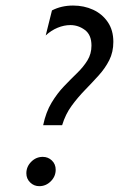

<svg xmlns="http://www.w3.org/2000/svg" viewBox="-20 -653 423 682"><path d="M133.3 -208.3Q143.1 -254.9 163.2 -288.2Q183.3 -321.5 207.3 -346.5Q231.2 -371.5 253.8 -393.4Q276.4 -415.3 290.6 -438.5Q304.9 -461.8 304.9 -491Q304.9 -529.2 281.6 -546.5Q258.3 -563.9 229.9 -563.9Q207.6 -563.9 184.7 -554.5Q161.8 -545.1 142.4 -527.1L164.6 -616Q197.9 -633.3 239.6 -633.3Q278.5 -633.3 310.8 -618.4Q343.1 -603.5 362.8 -574.7Q382.6 -545.8 382.6 -504.2Q382.6 -468.1 368.1 -439.2Q353.5 -410.4 330.2 -384.7Q306.9 -359 281.6 -333Q256.2 -306.9 234.4 -277.1Q212.5 -247.2 200.7 -208.3ZM119.4 8.3Q100.7 8.3 87.2 -4.9Q73.6 -18.1 73.6 -37.5Q73.6 -61.1 91 -78.5Q108.3 -95.8 131.9 -95.8Q150.7 -95.8 164.2 -83Q177.8 -70.1 177.8 -50Q177.8 -26.4 160.4 -9Q143.1 8.3 119.4 8.3Z"/></svg>

Font: Afacad
Style: Italic
Weight: 400
Italic angle: -14°
Designer: Kristian Moeller
Foundry: Dicotype
Version: Version 1.000